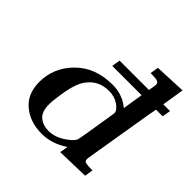

<svg xmlns="http://www.w3.org/2000/svg" viewBox="-176 -859 1031 1031"><g transform="rotate(45 339.0 -344.0)"><path d="M70.8 -182.1Q70.8 -291 150.4 -370.6Q230 -450.2 360.8 -450.2Q436 -450.2 491.2 -403.8L509.8 -520H287.1L294.9 -567.9H518.1Q519 -575.7 521 -585.9Q522.9 -596.2 523.9 -602.5Q524.9 -608.9 524.9 -613.8Q524.9 -627.9 513.9 -633.1Q502.9 -638.2 472.2 -638.2H460L467.8 -686L647 -693.8L627 -567.9H678.2L669.9 -520H619.1Q617.2 -503.9 610.8 -474.1L548.8 -100.1Q544.9 -79.1 544.9 -69.8Q544.9 -54.7 557.9 -51.3Q570.8 -47.9 605 -47.9H608.9L601.1 0L417 4.9L424.8 -42Q354 5.9 276.9 5.9Q188 5.9 129.4 -43.2Q70.8 -92.3 70.8 -182.1ZM192.9 -133.8Q192.9 -77.6 221.4 -54.2Q250 -30.8 290 -30.8Q336.9 -30.8 379.9 -58.3Q422.9 -85.9 434.1 -107.9Q437 -112.8 447 -172.9Q457 -232.9 465.8 -290L475.1 -348.1Q475.1 -369.1 444.1 -391.1Q413.1 -413.1 370.1 -413.1Q292 -413.1 247.1 -353Q218.3 -314 205.6 -241.5Q192.9 -168.9 192.9 -133.8Z"/></g></svg>

Font: CMU Serif Extra
Style: BoldSlanted
Weight: 700
Italic angle: -9.46001°
Version: Version 0.7.0